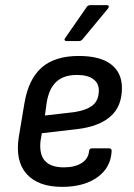

<svg xmlns="http://www.w3.org/2000/svg" viewBox="-20 -717 523 748"><path d="M222 11Q129 11 84 -39Q39 -89 53 -182L75 -314Q91 -409 142.5 -454Q194 -499 287 -499Q370 -499 412.5 -466.5Q455 -434 455 -374Q455 -302 410 -263Q365 -224 281 -214L143 -198L138 -169Q132 -116 155 -90.5Q178 -65 229 -65Q271 -65 297.5 -81.5Q324 -98 327 -128Q328 -139 338 -139H405Q415 -139 415 -129Q412 -64 359.5 -26.5Q307 11 222 11ZM155 -267 268 -280Q319 -288 342 -307.5Q365 -327 365 -365Q365 -393 343 -409Q321 -425 280 -425Q228 -425 199.5 -398.5Q171 -372 162 -318ZM238 -557Q234 -557 232 -560.5Q230 -564 234 -569L316 -687Q321 -697 332 -697H396Q402 -697 403.5 -693.5Q405 -690 401 -684L304 -567Q297 -557 288 -557Z"/></svg>

Font: Sofia Sans Semi Condensed Medium
Style: Italic
Weight: 500
Italic angle: -9°
Version: Version 4.100